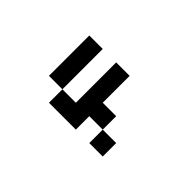

<svg xmlns="http://www.w3.org/2000/svg" viewBox="-65 -597 631 631"><g transform="rotate(-45 250.0 -282.0)"><path d="M375 -250V-312.5H187.5V-375H125Q125 -375 125 -250H187.5V-187.5H125V-125H187.5V-187.5H250V-250ZM375 -375V-437.5H187.5V-375Z"/></g></svg>

Font: Unifont
Style: Regular
Weight: 500
Version: Version 15.1.04